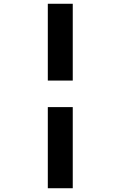

<svg xmlns="http://www.w3.org/2000/svg" viewBox="-20 -870 640 1020"><path d="M234 -442V-850H366.5V-442ZM234 130V-301H366.5V130Z"/></svg>

Font: Spline Sans Mono
Style: Regular
Weight: 400
Monospace: yes
Designer: Eben Sorkin, Mirko Velimirovic
Foundry: Sorkin Type
Version: Version 1.004